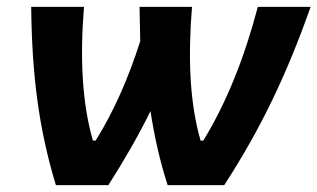

<svg xmlns="http://www.w3.org/2000/svg" viewBox="-20 -540 926 560"><path d="M469 0H634C741 -165 816 -322 886 -520H732C693 -372 641 -241 573 -130H565C533 -241 528 -372 540 -520H387L389 -420C355 -313 312 -215 259 -130H251C219 -241 213 -372 225 -520H71C73 -322 93 -165 143 0H296C342 -72 383 -143 419 -216C430 -143 446 -71 469 0Z"/></svg>

Font: Fixel Display 20240404
Style: Bold Italic
Weight: 700
Italic angle: -10°
Designer: AlfaBravo + MacPaw
Foundry: Kyrylo Tkachov, Marchela Mozhyna, Serhii Makarenko, Maria Weinstein, Zakhar Kryvoshyya
Version: Version 1.211;Glyphs 3.2 (3225)